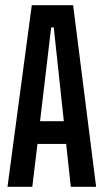

<svg xmlns="http://www.w3.org/2000/svg" viewBox="-20 -723 400 743"><path d="M103 -703 9 0H105L125 -166H236L254 0H352L263 -703ZM135 -254 178 -617H188L227 -254Z"/></svg>

Font: Modon Arabic
Style: Bold
Weight: 700
Designer: Ahmedzaza
Foundry: Ahmedzaza
Version: Version 2.010